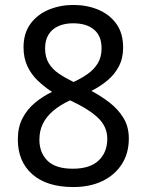

<svg xmlns="http://www.w3.org/2000/svg" viewBox="-20 -745 591 775"><path d="M276 10Q169 10 110.5 -41.5Q52 -93 52 -182Q52 -231 70.5 -267Q89 -303 120.5 -329.5Q152 -356 190 -374Q158 -395 132 -420Q106 -445 90.5 -478Q75 -511 75 -554Q75 -611 103 -649Q131 -687 177 -706Q223 -725 276 -725Q331 -725 376.5 -706Q422 -687 449.5 -649Q477 -611 477 -553Q477 -510 460 -477.5Q443 -445 414.5 -421Q386 -397 349 -378Q387 -358 421.5 -331.5Q456 -305 478 -269.5Q500 -234 500 -186Q500 -126 471.5 -82Q443 -38 393 -14Q343 10 276 10ZM274 -64Q343 -64 378 -97Q413 -130 413 -185Q413 -233 376.5 -268.5Q340 -304 263 -340Q222 -321 194.5 -297.5Q167 -274 153 -245.5Q139 -217 139 -181Q139 -129 171.5 -96.5Q204 -64 274 -64ZM277 -414Q309 -429 334.5 -447Q360 -465 375 -490Q390 -515 390 -550Q390 -600 359.5 -625.5Q329 -651 275 -651Q241 -651 215.5 -639.5Q190 -628 176 -605.5Q162 -583 162 -550Q162 -514 177 -489.5Q192 -465 218 -447.5Q244 -430 277 -414Z"/></svg>

Font: Noto Sans Gujarati
Style: Regular
Weight: 400
Designer: Jelle Bosma - Monotype Design Team, Universal Thirst
Foundry: Monotype Imaging Inc.
Version: Version 2.102